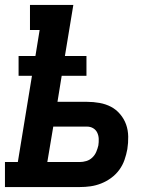

<svg xmlns="http://www.w3.org/2000/svg" viewBox="-24 -755 644 775"><path d="M-4 0V-101H48L105 -449H51V-529H119L136 -634H97V-735H272L238 -529H325V-449H225L208 -344H327Q353 -344 378 -339.5Q403 -335 424 -324Q445 -313 461 -294Q477 -275 485 -252.5Q493 -230 493.5 -204Q494 -178 490 -153Q486 -131 478.5 -109.5Q471 -88 457.5 -69.5Q444 -51 425 -37Q406 -23 384.5 -14.5Q363 -6 341.5 -3Q320 0 298 0ZM167 -101H298Q311 -101 324.5 -105Q338 -109 348.5 -119Q359 -129 364.5 -142Q370 -155 373 -168Q375 -181 374.5 -194.5Q374 -208 368.5 -219.5Q363 -231 352 -237.5Q341 -244 327 -244H191Z"/></svg>

Font: Iosevka Curly Slab ExObl
Style: Bold
Weight: 700
Width: 7
Italic angle: -9°
Monospace: yes
Designer: Belleve Invis
Foundry: Belleve Invis
Version: Version 11.0.0; ttfautohint (v1.8.3)